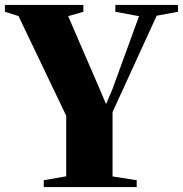

<svg xmlns="http://www.w3.org/2000/svg" viewBox="-40 -763 746 783"><path d="M230 -44V-291L35.5 -697.5L-20 -715V-743H300V-715L238 -697L367.5 -397.5L392.5 -338.5L418 -398L527 -697L430.5 -715V-743H686V-715L599 -699L419 -306V-43.5L517.5 -28V0H138.5V-28Z"/></svg>

Font: Merriweather 120pt Black
Style: Regular
Weight: 900
Designer: Eben Sorkin
Foundry: Eben Sorkin
Version: Version 2.100